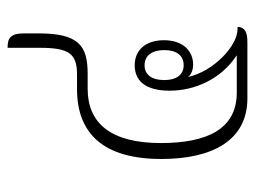

<svg xmlns="http://www.w3.org/2000/svg" viewBox="-103 -569 672 506"><g transform="rotate(-90 233.0 -316.0)"><path d="M227 0H373C387 0 415 0 415 -26H409C366 -26 298 -88 283 -157C287 -150 299 -143 316 -143C350 -143 380 -168 380 -220C380 -267 355 -297 314 -297C275 -297 247 -271 247 -205C247 -139 277 -70 339 -29L340 -28H242C146 -28 109 -106 109 -228C109 -361 162 -421 252 -421H292C367 -421 398 -446 398 -551V-589C398 -626 384 -632 360 -632V-547C360 -469 344 -449 289 -449H251C133 -449 67 -378 67 -227C67 -92 116 0 227 0ZM314 -168C289 -168 275 -187 275 -219C275 -252 289 -271 314 -271C339 -271 354 -252 354 -219C354 -187 340 -168 314 -168Z"/></g></svg>

Font: Noto Serif Thai ExtraCondensed ExtraLight
Style: Regular
Weight: 200
Width: 2
Designer: Monotype Design Team
Foundry: Monotype Imaging Inc.
Version: Version 2.002